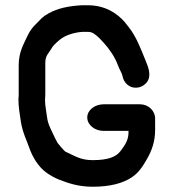

<svg xmlns="http://www.w3.org/2000/svg" viewBox="-20 -713 659 729"><path d="M50 -337.4V-335.9C50 -306.7 55 -279.5 59.2 -251.3C65.6 -209.8 81.9 -179 91.2 -151.7C102.1 -119.8 125.4 -78.3 158.2 -56.1C168.9 -48.8 185.8 -38.1 205.1 -30.7C238.1 -18.1 276.2 -4 332 -4C399 -4 447 -17.5 480.6 -39.9C509.8 -59.2 525.5 -87.7 539.1 -111.2C555.5 -139.8 569 -174.8 569 -219.8V-262.4C569 -292.9 543.2 -317 512 -317H373.5C340.6 -317 311.3 -295.6 311.3 -267C311.3 -239.3 339 -216 373.5 -216H468V-212.7C468 -181.4 456.3 -164.5 437.8 -139.8C421.3 -117.6 391.2 -105 332 -105C286.4 -105 266.9 -119.6 227.7 -137.6C221.2 -143.2 203.8 -163 199 -169.8L190.1 -186.3C176.9 -215.5 162.3 -238.6 158.8 -267.1C156 -290.3 151 -311.9 151 -332.5C151 -338.6 152 -346.5 152 -354.4V-473.5C152 -504 164.3 -508.4 179.5 -535.4C184.3 -542.1 203.5 -560.7 215.9 -568.7C234 -580.5 262.5 -590 293.2 -592H313.8C330.7 -592 340.2 -584.1 357.3 -568.1L373.6 -550.8C395 -527.5 416.2 -496.6 427.1 -466.8C435.3 -444.6 443.2 -436.3 445.6 -422.5C447.6 -411.6 453.4 -401.5 460.5 -394.4C486 -369.4 524.7 -379.7 540 -404.3C555.7 -429.5 541.6 -461.6 532 -485C513.8 -529 497.7 -574 467.5 -611.6L451.8 -631.3C425.8 -660.2 381.8 -693 313.8 -693H289.5C238.1 -690 199.5 -681.4 164.4 -662.2C139.6 -648.7 135.1 -640 119 -624.3C103.2 -609 94.7 -598 85.1 -578.4C69.7 -544.8 51 -515.8 51 -464.6V-354.6C51 -346.8 50.6 -341.9 50 -337.4Z"/></svg>

Font: NumbBunny
Style: Bk
Weight: 400
Designer: Robert Jablonski
Foundry: Cannot Into Space Fonts
Version: Version 1.0